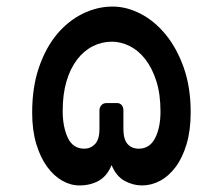

<svg xmlns="http://www.w3.org/2000/svg" viewBox="-20 -559 679 585"><path d="M222 6Q195 6 169.5 -8.5Q144 -23 123.5 -51Q103 -79 90.5 -120.5Q78 -162 78 -216Q78 -293 98.5 -353Q119 -413 153 -454Q187 -495 231.5 -517Q276 -539 323 -539Q366 -539 408.5 -517Q451 -495 485 -453.5Q519 -412 540 -352.5Q561 -293 561 -217Q561 -162 548.5 -120Q536 -78 515 -50Q494 -22 467.5 -8Q441 6 413 6Q385 6 359.5 -8Q334 -22 320 -56Q306 -22 280.5 -8Q255 6 222 6ZM237 -106Q256 -106 269.5 -120Q283 -134 283 -166V-223Q283 -231 288.5 -238Q294 -245 305 -245H337Q345 -245 350.5 -239Q356 -233 356 -223V-166Q356 -135 368.5 -120.5Q381 -106 403 -106Q436 -106 452.5 -138Q469 -170 469 -219Q469 -273 456 -313Q443 -353 422 -379.5Q401 -406 374.5 -419Q348 -432 321 -432Q290 -432 262.5 -418Q235 -404 214.5 -377Q194 -350 182.5 -311Q171 -272 171 -221Q171 -173 186.5 -139.5Q202 -106 237 -106Z"/></svg>

Font: Fz Rubik Med
Style: Regular
Weight: 500
Designer: Hubert and Fischer
Foundry: Hubert and Fischer
Version: Vit hóa bi FontZin.com